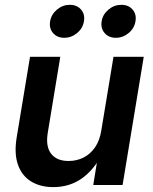

<svg xmlns="http://www.w3.org/2000/svg" viewBox="-20 -764 630 793"><path d="M200.2 8.8Q146 8.8 107.9 -14.9Q69.8 -38.6 54 -84.2Q38.1 -129.9 48.8 -195.8L104 -529.3H229L177.2 -215.3Q168 -159.7 190.9 -129.4Q213.9 -99.1 263.2 -99.1Q296.4 -99.1 324.5 -113Q352.5 -127 372.1 -154.8Q391.6 -182.6 398.4 -225.1L448.7 -529.3H573.7L486.3 0H365.2L386.7 -132.8H404.3Q369.1 -63 318.1 -27.1Q267.1 8.8 200.2 8.8ZM458.5 -607.9Q428.7 -607.9 411.9 -627.7Q395 -647.5 399.9 -676.3Q404.3 -704.6 428 -724.4Q451.7 -744.1 481 -744.1Q510.7 -744.1 527.6 -724.6Q544.4 -705.1 539.6 -676.3Q535.2 -647.5 511.5 -627.7Q487.8 -607.9 458.5 -607.9ZM245.6 -607.9Q215.8 -607.9 199 -627.7Q182.1 -647.5 187 -676.3Q191.9 -704.6 215.3 -724.4Q238.8 -744.1 268.1 -744.1Q297.9 -744.1 314.7 -724.6Q331.5 -705.1 326.7 -676.3Q322.3 -647.5 298.6 -627.7Q274.9 -607.9 245.6 -607.9Z"/></svg>

Font: Inter 24pt SemiBold
Style: Italic
Weight: 600
Italic angle: -9.3988°
Designer: Rasmus Andersson
Foundry: rsms
Version: Version 4.001;git-66647c0bb